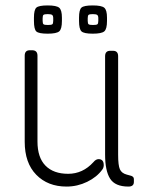

<svg xmlns="http://www.w3.org/2000/svg" viewBox="-20 -687 538 707"><path d="M90 -502H98Q118 -502 118 -482V-166Q118 -107 147.5 -77Q177 -47 231 -47Q285 -47 324 -90Q333 -101 343 -101Q362 -101 362 -79Q362 -70 357 -63Q337 -35 301 -17.5Q265 0 225 0Q156 0 113.5 -43.5Q71 -87 71 -165V-482Q71 -502 90 -502ZM386 -500H396Q415 -500 415 -480V-117Q415 -78 421.5 -63.5Q428 -49 447 -44L458 -41Q473 -38 473 -28V-17Q473 0 453 0Q404 0 385.5 -29Q367 -58 367 -118V-480Q367 -500 386 -500ZM374 -622V-610Q374 -580 364 -571.5Q354 -563 321.5 -563Q289 -563 280 -571.5Q271 -580 271 -610V-622Q271 -651 280 -659Q289 -667 321.5 -667Q354 -667 364 -658.5Q374 -650 374 -622ZM208 -622V-610Q208 -580 198 -571.5Q188 -563 155.5 -563Q123 -563 114 -571Q105 -579 105 -610V-622Q105 -651 114 -659Q123 -667 155.5 -667Q188 -667 198 -658.5Q208 -650 208 -622ZM137 -620V-610Q137 -600 140.5 -597.5Q144 -595 156.5 -595Q169 -595 172.5 -597.5Q176 -600 176 -610V-620Q176 -629 172 -632Q168 -635 156 -635Q144 -635 140.5 -632.5Q137 -630 137 -620ZM303 -620V-610Q303 -600 306.5 -597.5Q310 -595 322.5 -595Q335 -595 338.5 -597.5Q342 -600 342 -610V-620Q342 -629 338 -632Q334 -635 322 -635Q310 -635 306.5 -632.5Q303 -630 303 -620Z"/></svg>

Font: Text Me One
Style: Regular
Weight: 400
Designer: Julia Petretta
Foundry: Julia Petretta
Version: Version 1.003